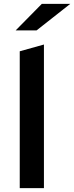

<svg xmlns="http://www.w3.org/2000/svg" viewBox="-20 -972 383 992"><path d="M196 -952 61 -815H169L343 -952ZM82 -707V0H207V-742Z"/></svg>

Font: Talent
Style: Bold
Weight: 600
Designer: Mike Powis
Version: Version 1.001;hotconv 1.0.109;makeotfexe 2.5.65596